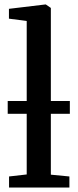

<svg xmlns="http://www.w3.org/2000/svg" viewBox="-20 -839 348 859"><path d="M99.5 -58.5V-745L20 -755.5V-799.5L182.5 -819H185L207.5 -803.5V-57.5L290.5 -49.5V0H20.5V-49.5ZM292.5 -387V-330H14.5V-387Z"/></svg>

Font: Merriweather 24pt Medium
Style: Regular
Weight: 500
Designer: Eben Sorkin
Foundry: Eben Sorkin
Version: Version 2.100